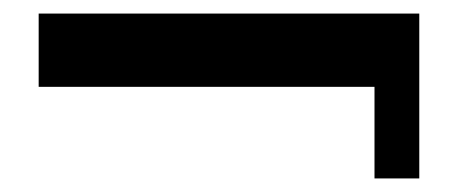

<svg xmlns="http://www.w3.org/2000/svg" viewBox="-20 -366 677 283"><path d="M532 -238H37V-346H598V-103H532Z"/></svg>

Font: r_Genos
Style: Bold
Weight: 700
Designer: Robert E. Leuschke
Foundry: Robert E. Leuschke
Version: Version 2.000;June 29, 2024;FontCreator 14.0.0.2814 32-bit